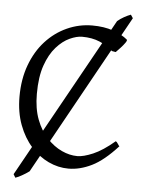

<svg xmlns="http://www.w3.org/2000/svg" viewBox="-54 -737 644 856"><g transform="rotate(5 268.0 -308.5)"><path d="M507 -678 108 42Q99 49 79.5 60.5Q60 72 47 76L38 61L438 -659Q451 -670 467 -679Q483 -688 497 -693ZM279 15Q233 15 189.5 -5.5Q146 -26 111 -65Q76 -104 55 -160Q34 -216 34 -286Q34 -364 57.5 -427.5Q81 -491 122 -536Q163 -581 217 -605.5Q271 -630 330 -630Q383 -630 423 -616Q463 -602 488 -581Q492 -578 484 -566.5Q476 -555 464 -542Q452 -529 444 -521L427 -524Q402 -547 368 -561.5Q334 -576 289 -576Q265 -576 234 -562Q203 -548 174.5 -516Q146 -484 128 -432.5Q110 -381 110 -305Q110 -239 128.5 -190.5Q147 -142 177.5 -109.5Q208 -77 243.5 -60.5Q279 -44 314 -44Q341 -44 383.5 -62Q426 -80 479 -125Q484 -123 489 -114.5Q494 -106 497 -104Q436 -37 383 -11Q330 15 279 15Z"/></g></svg>

Font: ChillKai
Style: Regular
Weight: 400
Designer: ChillType
Foundry: 寒蝉字型
Version: Version 2.000